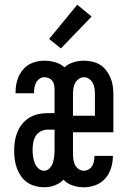

<svg xmlns="http://www.w3.org/2000/svg" viewBox="-20 -785 540 813"><path d="M167 8Q149 8 130 3Q111 -2 95.5 -12.5Q80 -23 69 -39Q58 -55 51.5 -72.5Q45 -90 42.5 -109Q40 -128 40 -147Q40 -167 43 -187Q46 -207 53.5 -225.5Q61 -244 74 -260Q87 -276 104 -286.5Q121 -297 141 -301.5Q161 -306 181 -306H211V-408Q211 -417 209 -426.5Q207 -436 201 -443.5Q195 -451 186 -454.5Q177 -458 168 -458Q157 -458 147.5 -451.5Q138 -445 133 -435.5Q128 -426 126 -415Q124 -404 124 -393V-390H46V-397Q46 -422 53.5 -446.5Q61 -471 77.5 -490.5Q94 -510 118 -519Q142 -528 168 -528Q191 -528 213.5 -521.5Q236 -515 253 -500Q270 -515 291.5 -521.5Q313 -528 335 -528Q353 -528 371 -524Q389 -520 404 -510.5Q419 -501 430 -486.5Q441 -472 448 -455.5Q455 -439 457.5 -421Q460 -403 460 -385V-225H289V-135Q289 -123 290.5 -111Q292 -99 297 -88Q302 -77 312.5 -69.5Q323 -62 335 -62Q345 -62 355 -67.5Q365 -73 370.5 -82.5Q376 -92 378 -103Q380 -114 380 -124V-125H458V-124Q458 -98 450 -73Q442 -48 425.5 -29Q409 -10 384.5 -1Q360 8 335 8Q311 8 288 0.5Q265 -7 249 -24Q233 -8 211.5 0Q190 8 167 8ZM289 -295H382V-385Q382 -397 380.5 -409.5Q379 -422 373.5 -432.5Q368 -443 358 -450.5Q348 -458 335 -458Q323 -458 313 -450.5Q303 -443 297.5 -432.5Q292 -422 290.5 -409.5Q289 -397 289 -385ZM167 -62Q176 -62 184 -67.5Q192 -73 197 -81Q202 -89 204.5 -98Q207 -107 208.5 -116Q210 -125 210.5 -134Q211 -143 211 -153V-236H181Q166 -236 152 -228.5Q138 -221 130.5 -208Q123 -195 120.5 -180Q118 -165 118 -150Q118 -136 120 -122Q122 -108 127 -95Q132 -82 142.5 -72Q153 -62 167 -62ZM238 -580 188 -620 307 -765 368 -715Z"/></svg>

Font: Iosevka Curly
Style: Regular
Weight: 400
Monospace: yes
Designer: Belleve Invis
Foundry: Belleve Invis
Version: Version 22.1.2; ttfautohint (v1.8.4)